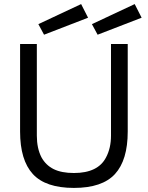

<svg xmlns="http://www.w3.org/2000/svg" viewBox="-20 -901 718 932"><path d="M77.5 0ZM77.5 -262.5V-687.5H158.8V-242.5Q158.8 -181.2 181.2 -137.5Q202.5 -98.8 240.6 -80Q278.8 -61.2 338.8 -61.2Q456.2 -61.2 495 -137.5Q518.8 -182.5 518.8 -242.5V-687.5H600V-262.5Q600 -123.8 538.1 -56.2Q476.2 11.2 338.8 11.2Q201.2 11.2 139.4 -56.2Q77.5 -123.8 77.5 -262.5ZM193.8 -732.5 166.2 -783.8 373.8 -881.2 407.5 -815ZM453.8 -732.5 426.2 -783.8 633.8 -881.2 667.5 -815Z"/></svg>

Font: Cambay
Style: Regular
Weight: 400
Designer: Pooja Saxena
Foundry: Pooja Saxena
Version: Version 1.181;PS 001.181;hotconv 1.0.70;makeotf.lib2.5.58329